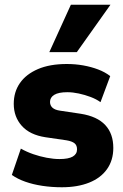

<svg xmlns="http://www.w3.org/2000/svg" viewBox="-20 -779 520 810"><path d="M241 11Q198 11 158.5 5Q119 -1 86.5 -12.5Q54 -24 30 -41L68 -152Q93 -138 120.5 -128.5Q148 -119 177 -113.5Q206 -108 231 -108Q269 -108 287 -118.5Q305 -129 305 -149Q305 -166 294.5 -174.5Q284 -183 261 -187L172 -200Q106 -210 72 -248Q38 -286 38 -341Q38 -391 64 -428.5Q90 -466 140 -487.5Q190 -509 262 -509Q298 -509 331.5 -503Q365 -497 394 -486Q423 -475 445 -458L404 -348Q386 -361 362 -370Q338 -379 312.5 -384.5Q287 -390 264 -390Q227 -390 209 -379Q191 -368 191 -349Q191 -334 201.5 -324.5Q212 -315 234 -312L321 -299Q390 -288 424 -251.5Q458 -215 458 -155Q458 -103 431.5 -65.5Q405 -28 356 -8.5Q307 11 241 11ZM188 -559 279 -759H446L304 -559Z"/></svg>

Font: Nunito Sans 10pt SemiCondensed Black
Style: Regular
Weight: 900
Width: 4
Designer: Vernon Adams
Foundry: Vernon Adams
Version: Version 3.101;gftools[0.9.27]